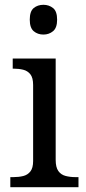

<svg xmlns="http://www.w3.org/2000/svg" viewBox="-20 -780 360 800"><path d="M23 0V-42H36Q58 -42 76.5 -46.5Q95 -51 106.5 -65.5Q118 -80 118 -109V-426Q118 -456 106.5 -470.5Q95 -485 76.5 -489.5Q58 -494 36 -494H33V-536H212V-114Q212 -83 223 -67.5Q234 -52 253 -47Q272 -42 294 -42H307V0ZM161 -636Q137 -636 120.5 -650Q104 -664 104 -698Q104 -733 120.5 -746.5Q137 -760 161 -760Q184 -760 201 -746.5Q218 -733 218 -698Q218 -664 201 -650Q184 -636 161 -636Z"/></svg>

Font: Noto Serif Lao
Style: Regular
Weight: 400
Designer: Monotype Design Team
Foundry: Monotype Imaging Inc.
Version: Version 2.003